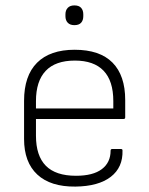

<svg xmlns="http://www.w3.org/2000/svg" viewBox="-20 -678 550 710"><path d="M259 12Q167 13 118 -32.5Q69 -78 69 -164V-305Q69 -398 117 -446Q165 -494 256 -494Q349 -494 396 -446.5Q443 -399 443 -308V-244Q443 -238 437 -238H113V-176Q113 -102 149.5 -65Q186 -28 261 -28Q324 -28 356.5 -52.5Q389 -77 389 -121Q389 -127 395 -127H427Q433 -127 433 -122Q435 -59 389.5 -24Q344 11 259 12ZM113 -277H399V-304Q399 -379 363 -416.5Q327 -454 257 -454Q185 -454 149 -416Q113 -378 113 -304ZM255 -585Q239 -585 230.5 -594Q222 -603 222 -618V-625Q222 -640 230.5 -649Q239 -658 255 -658Q272 -658 280 -649Q288 -640 288 -625V-618Q288 -603 280 -594Q272 -585 255 -585Z"/></svg>

Font: Sofia Sans ExtraLight
Style: Regular
Weight: 250
Version: Version 4.100-B